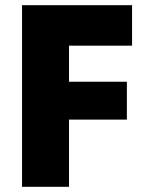

<svg xmlns="http://www.w3.org/2000/svg" viewBox="-20 -720 573 740"><path d="M65 0H246V-259H469V-405H246V-544H489V-700H65Z"/></svg>

Font: Fixel Text ExtraBold
Style: Regular
Weight: 800
Width: 4
Designer: AlfaBravo + MacPaw
Foundry: Kyrylo Tkachov, Marchela Mozhyna, Serhii Makarenko, Maria Weinstein, Zakhar Kryvoshyya
Version: Version 1.211